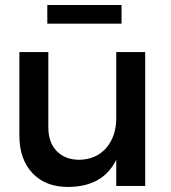

<svg xmlns="http://www.w3.org/2000/svg" viewBox="-20 -739 680 763"><path d="M557 -532H442V-270C442 -222 429 -183 403 -152C376 -121 341 -105 296 -104C257 -104 227 -116 205 -139C183 -162 172 -193 172 -233V-532H57V-201C57 -138 74 -88 109 -51C144 -14 191 4 252 4C344 3 407 -33 442 -104V0H557ZM168 -719V-645H463V-719Z"/></svg>

Font: Argentum Sans
Style: Regular
Weight: 400
Designer: Julieta Ulanovsky
Foundry: Julieta Ulanovsky
Version: Version 5.001;March 29, 2019;FontCreator 11.5.0.2425 64-bit